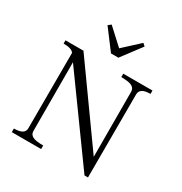

<svg xmlns="http://www.w3.org/2000/svg" viewBox="-218 -1131 1235 1301"><g transform="rotate(30 399.0 -481.0)"><path d="M56.6 0V-28.3Q140.6 -28.3 140.6 -78.1L141.6 -668.9Q125 -695.3 60.5 -695.3V-720.7H201.2L621.1 -132.8L620.1 -641.6Q620.1 -684.6 557.6 -691.4Q532.2 -694.3 512.7 -694.3V-720.7H741.2V-694.3Q658.2 -694.3 658.2 -642.6L657.2 7.8H629.9Q436.5 -260.7 178.7 -617.2L179.7 -79.1Q179.7 -37.1 242.2 -30.3Q267.6 -27.3 286.1 -28.3V0ZM255.9 -952.1 278.3 -969.7 402.3 -855.5 526.4 -969.7 545.9 -952.1 429.7 -797.9H372.1Z"/></g></svg>

Font: GenEi Koburi Mincho v6
Style: Regular
Weight: 400
Designer: o_tamon (Modified)
Foundry: o_tamon / Adobe Systems Incorporated
Version: Version 6.1